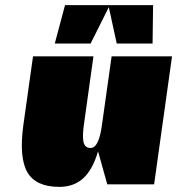

<svg xmlns="http://www.w3.org/2000/svg" viewBox="-20 -720 692 750"><path d="M582 0H399L363 -129Q342 -57 305 -23.5Q268 10 212 10Q120 10 87 -47Q54 -104 71 -230L109 -500H345L309 -242Q301 -190 306 -166Q311 -142 334 -142Q366 -142 378 -230L416 -500H652ZM578 -700 576 -550H436L405 -692L334 -550H194L234 -700Z"/></svg>

Font: Fivo Sans Modern ExtBlk
Style: Regular
Weight: 900
Designer: Alexander Slobzheninov
Foundry: Alexander Slobzheninov
Version: 1.0